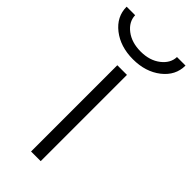

<svg xmlns="http://www.w3.org/2000/svg" viewBox="-262 -777 824 824"><g transform="rotate(45 150.5 -364.5)"><path d="M277.3 -728.5H329.1Q329.1 -668 277.8 -627.9Q226.6 -587.9 150.4 -587.9Q74.2 -587.9 22.9 -627.9Q-28.3 -668 -28.3 -728.5H23.4Q24.4 -689.5 60.1 -662.1Q95.7 -634.8 150.4 -634.8Q205.1 -634.8 240.7 -662.6Q276.4 -690.4 277.3 -728.5ZM121.1 1V-522.5H179.7V1Z"/></g></svg>

Font: Gen Shin Gothic Light
Style: Regular
Weight: 200
Designer: [Source Han Sans]
Ryoko NISHIZUKA  (kana & ideographs); Paul D. Hunt (Latin, Greek & Cyrillic); Wenlong ZHANG  (bopomofo
Version: Version 1.002.20150607